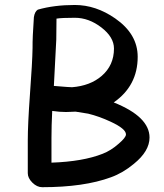

<svg xmlns="http://www.w3.org/2000/svg" viewBox="-20 -740 670 783"><path d="M432.6 -17.1Q322.8 23.4 151.9 23.4Q130.9 23.4 112.1 4.9Q93.3 -13.7 93.3 -33.7V-167Q93.3 -232.9 102.1 -354.5Q111.8 -485.8 112.8 -544.4Q112.3 -586.4 118.2 -669.9Q121.6 -692.9 134.3 -700.7Q200.7 -719.7 285.2 -719.7Q371.1 -719.7 450.2 -664.6Q541.5 -601.1 541.5 -508.3Q541.5 -390.1 443.8 -322.3Q517.1 -293 553.5 -257.1Q589.8 -221.2 589.8 -179.2Q589.8 -123.5 525.9 -71.8Q481.4 -34.7 432.6 -17.1ZM285.2 -667.5Q231.9 -667.5 210.4 -664.1L209.5 -578.6L199.7 -389.6Q269 -383.8 273.9 -384.3Q347.7 -390.1 394.5 -430.2Q444.8 -473.6 444.8 -542Q444.8 -588.4 393.6 -627.9Q342.3 -667.5 285.2 -667.5ZM339.8 -276.4 288.1 -284.7Q281.7 -284.7 268.8 -283.9Q255.9 -283.2 249 -283.2Q222.7 -283.2 192.9 -287.6Q189.9 -226.1 189.9 -177.7V-76.7Q317.9 -81.1 398.4 -112.8Q432.6 -126 463.9 -153.8Q493.7 -179.2 493.7 -191.9Q493.7 -214.8 431.2 -243.7Q384.3 -265.6 339.8 -276.4Z"/></svg>

Font: TUNJUNG BIRU
Style: Regular
Weight: 400
Designer: R.S. Wihananto
Foundry: R.S. Wihananto
Version: Version 2.0.1